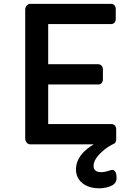

<svg xmlns="http://www.w3.org/2000/svg" viewBox="-20 -769 705 1023"><path d="M577.1 136.2Q601.1 136.2 601.1 180.2Q601.1 194.8 592.3 206.8Q583.5 218.8 558.6 226.6Q533.7 234.4 509 234.4Q484.4 234.4 463.9 229Q443.4 223.6 425.8 211.9Q384.8 183.6 384.8 133.3Q384.8 72.8 444.3 24.4Q461.4 10.3 479.5 0H141.1Q129.9 0 122.1 -9.3Q114.3 -18.6 114.3 -31.2V-717.3Q114.3 -730 122.3 -739.3Q130.4 -748.5 141.6 -748.5H570.8Q583.5 -748.5 590.1 -740.5Q596.7 -732.4 596.7 -720.7V-668Q596.7 -656.7 590.1 -648.7Q583.5 -640.6 570.8 -640.6H236.8V-426.8H502.4Q515.1 -426.8 521.7 -418.7Q528.3 -410.6 528.3 -398.9V-346.2Q528.3 -335 521.7 -326.9Q515.1 -318.8 502.4 -318.8H236.8V-107.9H573.2Q585.9 -107.9 592.5 -99.9Q599.1 -91.8 599.1 -80.1V-27.3Q599.1 -7.8 586.9 -2.9Q574.7 2 556.2 13.9Q537.6 25.9 520.5 42Q478.5 81.5 478.5 115Q478.5 148.4 520.5 148.4Q535.6 148.4 554.7 142.3Q573.7 136.2 577.1 136.2Z"/></svg>

Font: Capriola
Style: Regular
Weight: 400
Designer: Viktoriya Grabowska
Foundry: Viktoriya Grabowska
Version: Version 1.007